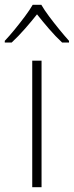

<svg xmlns="http://www.w3.org/2000/svg" viewBox="-46 -784 309 804"><path d="M128 0H89V-530H128ZM127 -764Q139 -743 159.5 -715.5Q180 -688 202.5 -660.5Q225 -633 243 -613V-606H214Q187 -631 159 -663.5Q131 -696 109 -724Q87 -696 58.5 -663.5Q30 -631 3 -606H-26V-613Q-7 -633 15.5 -660.5Q38 -688 58.5 -715.5Q79 -743 91 -764Z"/></svg>

Font: Noto Sans Gujarati UI ExtraLight
Style: Regular
Weight: 200
Designer: Jelle Bosma - Monotype Design Team, Universal Thirst
Foundry: Monotype Imaging Inc.
Version: Version 2.106; ttfautohint (v1.8.4.7-5d5b)